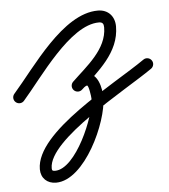

<svg xmlns="http://www.w3.org/2000/svg" viewBox="-48 -323 595 677"><g transform="rotate(-5 250.0 15.0)"><path d="M35.7 13.9C102.6 -61.9 219.9 -238.5 322.8 -238.5C336 -238.5 340 -232.2 340 -219.5C340 -142 265.5 -87.6 214.4 -38.1C206.1 -30 205.8 -16.7 213.9 -8.4C222 -0.1 235.3 0.2 243.6 -7.9C304.5 -66.9 382 -126.5 382 -219.5C382 -255.2 359.2 -280.5 322.8 -280.5C198.1 -280.5 81.6 -101.6 4.3 -13.9C-3.4 -5.2 -2.6 8.1 6.1 15.7C14.8 23.4 28.1 22.6 35.7 13.9ZM213.9 -8.4C222 -0.1 235.3 0.2 243.6 -7.9C247.3 -11.5 256.5 -20.4 262.2 -20.4C267.9 -20.4 273.6 19.4 273.6 26.6C273.6 87.9 197.6 269.2 123.7 269.2C115.3 269.2 112.5 267.7 112.5 259.1C112.5 156.6 396.6 7.1 492 -59.8C501.5 -66.5 503.9 -79.5 497.2 -89C490.5 -98.5 477.5 -100.9 468 -94.2C356.2 -15.9 70.5 126.2 70.5 259.1C70.5 290.9 92.4 311.2 123.7 311.2C225.8 311.2 315.6 112.8 315.6 26.6C315.6 -6.5 304.5 -62.4 262.2 -62.4C243.6 -62.4 227.2 -50.5 214.4 -38.1C206.1 -30 205.8 -16.7 213.9 -8.4Z"/></g></svg>

Font: FRB American Cursive Guidelines Arrows Medium
Style: Italic
Weight: 500
Italic angle: -25°
Version: Version 2.0;Modular Font Editor K font №1